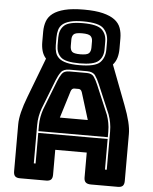

<svg xmlns="http://www.w3.org/2000/svg" viewBox="-63 -1024 855 1075"><g transform="rotate(5 365.0 -486.0)"><path d="M225 -760Q225 -738 230.5 -719.5Q236 -701 251 -687.5Q266 -674 294 -667Q322 -660 366 -660Q455 -660 482 -687.5Q509 -715 509 -760V-805Q509 -849 482 -877.5Q455 -906 366 -906Q322 -906 294 -898.5Q266 -891 251 -878Q236 -865 230.5 -846Q225 -827 225 -805ZM366 -896Q446 -896 472.5 -871Q499 -846 499 -805V-760Q499 -718 472.5 -694Q446 -670 366 -670Q286 -670 260.5 -694Q235 -718 235 -760V-805Q235 -847 260.5 -871.5Q286 -896 366 -896ZM425 -764V-799Q425 -818 414 -828.5Q403 -839 366 -839Q329 -839 319 -828.5Q309 -818 309 -799V-764Q309 -742 319 -731.5Q329 -721 366 -721Q403 -721 414 -731.5Q425 -742 425 -764ZM170 -303Q170 -330 174.5 -353Q179 -376 186 -396L250 -560Q260 -585 272 -602.5Q284 -620 314 -620H412Q440 -620 452 -602.5Q464 -585 475 -559L544 -396Q551 -376 555.5 -353Q560 -330 560 -303V-272H170ZM330 -510 283 -358H440L393 -510Q390 -519 385 -523Q380 -527 374 -527H349Q343 -527 338 -523Q333 -519 330 -510ZM560 -90H570V-303Q570 -331 565.5 -354.5Q561 -378 553 -400L484 -563Q472 -592 458.5 -611Q445 -630 412 -630H314Q280 -630 266 -611Q252 -592 241 -564L177 -400Q169 -378 164.5 -354.5Q160 -331 160 -303V-90H170V-262H560ZM273 -36Q273 -17 264.5 -8.5Q256 0 237 0H90Q71 0 62.5 -8.5Q54 -17 54 -36V-300Q54 -330 63.5 -369Q73 -408 93 -460L177 -680Q161 -698 154.5 -721Q148 -744 148 -771V-829Q148 -861 157.5 -887.5Q167 -914 191.5 -932.5Q216 -951 258 -961.5Q300 -972 365 -972Q430 -972 472 -961.5Q514 -951 538.5 -932.5Q563 -914 572.5 -887.5Q582 -861 582 -829V-771Q582 -744 575.5 -721Q569 -698 553 -680L637 -460Q657 -408 666.5 -369Q676 -330 676 -300V-36Q676 -17 667.5 -8.5Q659 0 640 0H489Q469 0 459.5 -8.5Q450 -17 450 -36V-176H273Z"/></g></svg>

Font: Bungee Inline
Style: Regular
Weight: 400
Designer: David Jonathan Ross
Foundry: David Jonathan Ross
Version: Version 1.001;PS 1.0;hotconv 1.0.72;makeotf.lib2.5.5900